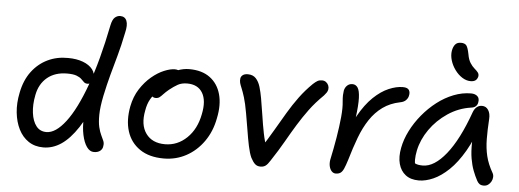

<svg xmlns="http://www.w3.org/2000/svg" viewBox="-51 -919 2898 1073"><g transform="rotate(5 1398.5 -382.5)"><path d="M220 9Q172 9 137 -14.5Q102 -38 81.5 -79Q61 -120 55.5 -172.5Q50 -225 62 -283Q76 -355 112.5 -403.5Q149 -452 201 -477Q253 -502 316 -501Q363 -501 399 -487.5Q435 -474 453.5 -450Q472 -426 465 -395Q463 -382 454.5 -374.5Q446 -367 436 -367Q423 -367 415.5 -374Q408 -381 398.5 -390.5Q389 -400 370.5 -407Q352 -414 318 -414Q250 -414 206.5 -378Q163 -342 151 -279Q140 -224 146 -178Q152 -132 173 -105Q194 -78 230 -78Q282 -78 337.5 -150.5Q393 -223 444 -363Q495 -503 535 -704Q542 -737 555.5 -748.5Q569 -760 585 -760Q612 -760 621.5 -736.5Q631 -713 620 -668Q605 -594 589 -537Q573 -480 558.5 -426.5Q544 -373 530 -307Q517 -243 516.5 -200.5Q516 -158 522.5 -131Q529 -104 537.5 -87Q546 -70 551.5 -56.5Q557 -43 554 -28Q553 -12 540 -1Q527 10 504 10Q481 10 464 -14Q447 -38 438 -80Q429 -122 431.5 -175.5Q434 -229 448 -288L498 -297Q457 -190 412.5 -122.5Q368 -55 320.5 -23Q273 9 220 9Z M896 12Q814 12 761.5 -24Q709 -60 689.5 -121.5Q670 -183 685 -262Q696 -318 723.5 -360.5Q751 -403 785.5 -432Q820 -461 855 -475.5Q890 -490 915 -490Q926 -490 933.5 -487Q941 -484 945.5 -477.5Q950 -471 948 -460Q943 -440 932 -423.5Q921 -407 891 -394Q855 -377 830.5 -356.5Q806 -336 791 -309.5Q776 -283 770 -246Q754 -165 789 -116.5Q824 -68 896 -68Q966 -68 1018.5 -118.5Q1071 -169 1087 -253Q1103 -330 1077 -373.5Q1051 -417 991 -417Q960 -417 938.5 -405Q917 -393 892 -373Q874 -358 863 -346Q852 -334 843.5 -327.5Q835 -321 822 -321Q808 -321 800.5 -330.5Q793 -340 797 -361Q801 -384 820.5 -408Q840 -432 868.5 -452.5Q897 -473 930 -485.5Q963 -498 995 -498Q1067 -498 1112 -464.5Q1157 -431 1173 -372.5Q1189 -314 1173 -238Q1159 -163 1119 -106.5Q1079 -50 1021.5 -19Q964 12 896 12Z M1439 10Q1420 10 1408 -1Q1396 -12 1384 -35Q1373 -59 1364.5 -99.5Q1356 -140 1348.5 -188Q1341 -236 1333 -279Q1323 -336 1313 -368Q1303 -400 1295.5 -417.5Q1288 -435 1285 -446.5Q1282 -458 1284 -472Q1286 -483 1296 -490.5Q1306 -498 1324 -498Q1353 -498 1369.5 -480Q1386 -462 1394.5 -433.5Q1403 -405 1409 -371Q1417 -327 1424.5 -276Q1432 -225 1441.5 -177Q1451 -129 1466 -92L1431 -91Q1468 -148 1498.5 -200.5Q1529 -253 1557.5 -301Q1586 -349 1618 -392.5Q1650 -436 1690 -475Q1704 -488 1714.5 -494Q1725 -500 1740 -500Q1753 -500 1762.5 -493Q1772 -486 1776.5 -475Q1781 -464 1779 -452Q1777 -442 1771.5 -434Q1766 -426 1758 -417Q1712 -372 1680 -328.5Q1648 -285 1620 -239.5Q1592 -194 1562.5 -142Q1533 -90 1492 -28Q1479 -7 1467.5 1.5Q1456 10 1439 10Z M1861 12Q1848 12 1838.5 2Q1829 -8 1825 -24.5Q1821 -41 1824 -61Q1838 -126 1848.5 -189Q1859 -252 1864 -305Q1869 -358 1865 -392Q1863 -415 1863.5 -428Q1864 -441 1866 -454Q1870 -472 1882 -483Q1894 -494 1911 -494Q1930 -494 1941 -477.5Q1952 -461 1953.5 -420.5Q1955 -380 1945.5 -308.5Q1936 -237 1912 -128L1885 -154Q1912 -251 1949.5 -318Q1987 -385 2029.5 -425.5Q2072 -466 2114.5 -484Q2157 -502 2193 -502Q2220 -502 2228 -488.5Q2236 -475 2231 -456Q2229 -444 2218 -432Q2207 -420 2185 -416Q2130 -405 2089 -375.5Q2048 -346 2018 -301Q1988 -256 1966 -197.5Q1944 -139 1924 -70Q1914 -38 1906 -20Q1898 -2 1887.5 5Q1877 12 1861 12Z M2327 10Q2281 10 2252.5 -12Q2224 -34 2213.5 -73Q2203 -112 2213 -163Q2222 -211 2246.5 -259.5Q2271 -308 2307 -351.5Q2343 -395 2386.5 -428.5Q2430 -462 2478.5 -481Q2527 -500 2576 -500Q2599 -500 2612 -488Q2625 -476 2620 -452Q2618 -440 2609 -431.5Q2600 -423 2583 -421Q2513 -411 2453.5 -371Q2394 -331 2354.5 -274.5Q2315 -218 2302 -156Q2296 -127 2296 -103.5Q2296 -80 2306 -43L2268 -112Q2286 -89 2300.5 -82Q2315 -75 2342 -75Q2406 -75 2472 -157Q2538 -239 2594 -396Q2601 -415 2613.5 -425.5Q2626 -436 2643 -436Q2666 -436 2678.5 -416.5Q2691 -397 2689 -367Q2685 -304 2685.5 -253.5Q2686 -203 2696.5 -159Q2707 -115 2734 -68Q2740 -58 2739.5 -45Q2739 -32 2732.5 -20Q2726 -8 2715.5 -0.5Q2705 7 2691 7Q2676 7 2667.5 1Q2659 -5 2653 -16Q2639 -42 2628 -71Q2617 -100 2610.5 -137.5Q2604 -175 2605 -226Q2606 -277 2615 -347L2651 -348Q2618 -248 2578 -179.5Q2538 -111 2494.5 -69.5Q2451 -28 2408 -9Q2365 10 2327 10ZM2567 -568Q2543 -568 2520 -582.5Q2497 -597 2479 -621.5Q2461 -646 2452.5 -674Q2444 -702 2448 -728Q2452 -751 2463 -764Q2474 -777 2495 -777Q2517 -777 2526 -765Q2535 -753 2542 -717Q2547 -687 2558.5 -669Q2570 -651 2582.5 -640.5Q2595 -630 2602.5 -620.5Q2610 -611 2608 -598Q2604 -582 2594 -575Q2584 -568 2567 -568Z"/></g></svg>

Font: Shantell Sans
Style: Italic
Weight: 400
Italic angle: -11°
Designer: Stephen Nixon, Anya Danilova, Shantell Martin
Foundry: Arrow Type
Version: Version 1.011;[c5ecc13dd]